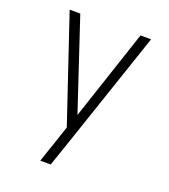

<svg xmlns="http://www.w3.org/2000/svg" viewBox="-136 -627 821 935"><g transform="rotate(20 275.0 -160.0)"><path d="M181 210Q190 183 199 156.5Q208 130 217 104L247 14L64 -530H119L275 -61L431 -530H486L281 76L235 210Z"/></g></svg>

Font: Lode Dark
Style: Regular
Weight: 400
Monospace: yes
Designer: Belleve Invis
Foundry: Belleve Invis
Version: Version 29.2.0; ttfautohint (v1.8.3)